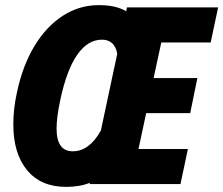

<svg xmlns="http://www.w3.org/2000/svg" viewBox="-20 -720 872 750"><path d="M610 -554 580 -415H751L723 -278H551L521 -138H714L685 -1H330L331 -6Q292 10 238 10Q140 10 86 -55Q32 -120 32 -234Q32 -295 46 -358Q68 -463 114.5 -540Q161 -617 225.5 -658.5Q290 -700 366 -700Q433 -700 473 -676L476 -691H832L803 -554ZM374 -210 438 -510Q428 -565 378 -565Q323 -565 282 -506.5Q241 -448 216 -332Q201 -263 201 -218Q201 -129 264 -129Q329 -129 374 -210Z"/></svg>

Font: Decalotype ExtraBold Italic
Style: Regular
Weight: 800
Italic angle: -12°
Designer: Alfredo Marco Pradil
Foundry: Alfredo Marco Pradil
Version: Version 1.0